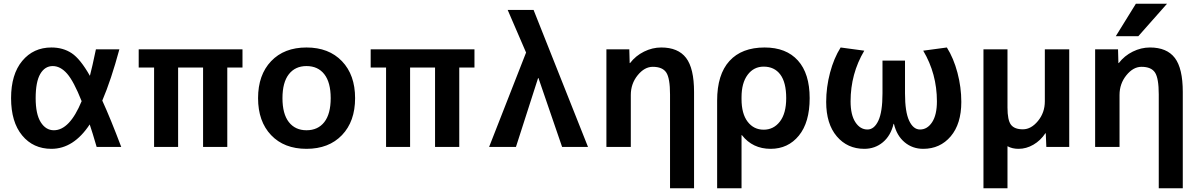

<svg xmlns="http://www.w3.org/2000/svg" viewBox="-20 -783 6386 1023"><path d="M525 -247Q569 -151 626 0H495Q472 -79 458 -120Q372 10 254 10Q157 10 98 -61.5Q39 -133 39 -260Q39 -387 98.5 -458.5Q158 -530 254 -530Q316 -530 362 -499.5Q408 -469 459 -379Q471 -424 491 -520H616Q572 -357 525 -247ZM415 -244Q373 -350 337.5 -390.5Q302 -431 261 -431Q219 -431 194.5 -389Q170 -347 170 -260Q170 -175 197 -132Q224 -89 267 -89Q351 -89 415 -244Z M1062 -423H929V0H801V-423H719V-520H1272V-423H1191V0H1062Z M1424.5 -457Q1494 -530 1613 -530Q1732 -530 1802 -457Q1872 -384 1872 -260Q1872 -136 1802 -63Q1732 10 1613 10Q1494 10 1424.5 -63Q1355 -136 1355 -260Q1355 -384 1424.5 -457ZM1613 -89Q1674 -89 1708 -132.5Q1742 -176 1742 -260Q1742 -344 1708 -387.5Q1674 -431 1613 -431Q1553 -431 1519 -387.5Q1485 -344 1485 -260Q1485 -176 1519 -132.5Q1553 -89 1613 -89Z M2298 -423H2165V0H2037V-423H1955V-520H2508V-423H2427V0H2298Z M2847 -367 2729 0H2586L2783 -503L2685 -730H2823L3113 0H2975L2849 -367Z M3211 -520H3333L3335 -447H3337Q3367 -486 3411.5 -508Q3456 -530 3503 -530Q3593 -530 3635.5 -474.5Q3678 -419 3678 -293V220H3550V-280Q3550 -366 3530 -396.5Q3510 -427 3458 -427Q3414 -427 3377.5 -382Q3341 -337 3341 -277V0H3211Z M3801 220V-247Q3801 -386 3866.5 -458Q3932 -530 4054 -530Q4169 -530 4231.5 -460.5Q4294 -391 4294 -260Q4294 -131 4236.5 -60.5Q4179 10 4086 10Q3990 10 3933 -63H3931V220ZM4169 -260Q4169 -344 4137.5 -386Q4106 -428 4049 -428Q3996 -428 3963.5 -384.5Q3931 -341 3931 -265V-255Q3931 -177 3963.5 -134.5Q3996 -92 4049 -92Q4102 -92 4135.5 -135.5Q4169 -179 4169 -260Z M4743 -123H4741Q4726 -60 4684 -25Q4642 10 4585 10Q4495 10 4438.5 -56.5Q4382 -123 4382 -240Q4382 -318 4402.5 -395.5Q4423 -473 4459 -530L4585 -513Q4512 -390 4512 -243Q4512 -171 4537.5 -132Q4563 -93 4602 -93Q4638 -93 4660 -140Q4682 -187 4682 -285V-460H4802V-285Q4802 -187 4824 -140Q4846 -93 4882 -93Q4921 -93 4946.5 -132Q4972 -171 4972 -243Q4972 -390 4899 -513L5025 -530Q5061 -473 5081.5 -395.5Q5102 -318 5102 -240Q5102 -123 5045.5 -56.5Q4989 10 4899 10Q4842 10 4800 -25Q4758 -60 4743 -123Z M5547 -520H5677V0H5555L5552 -73H5550Q5524 -34 5486 -12Q5448 10 5407 10Q5373 10 5348 -4V220H5220V-520H5348V-210Q5348 -143 5366.5 -118.5Q5385 -94 5430 -94Q5474 -94 5510.5 -138.5Q5547 -183 5547 -243Z M5815 -520H5937L5939 -447H5941Q5971 -486 6015.5 -508Q6060 -530 6107 -530Q6197 -530 6239.5 -474.5Q6282 -419 6282 -293V220H6154V-280Q6154 -366 6134 -396.5Q6114 -427 6062 -427Q6018 -427 5981.5 -382Q5945 -337 5945 -277V0H5815ZM6032 -763H6198L6045 -590H5925Z"/></svg>

Font: M PLUS 1p
Style: Bold
Weight: 700
Version: Version 1.062